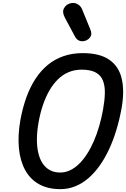

<svg xmlns="http://www.w3.org/2000/svg" viewBox="-20 -1292 861 1312"><path d="M393 0.5Q307 0.5 246.5 -33.5Q186 -67.5 151.8 -130.2Q117.5 -193 109.2 -279.5Q101 -366 119 -470.5Q134.5 -555 160.2 -626.5Q186 -698 222.8 -754Q259.5 -810 307.2 -849Q355 -888 414.5 -908.5Q474 -929 545 -929Q661 -929 726.2 -884.2Q791.5 -839.5 811.5 -755.5Q831.5 -671.5 811 -553.5Q797 -476 775.5 -404.8Q754 -333.5 725.2 -271.8Q696.5 -210 660.8 -159.8Q625 -109.5 583.2 -73.8Q541.5 -38 493.8 -18.8Q446 0.5 393 0.5ZM392 -113Q426.5 -113 459 -128.5Q491.5 -144 520.5 -172.2Q549.5 -200.5 574.8 -239.8Q600 -279 621 -327.2Q642 -375.5 658 -430.5Q674 -485.5 684.5 -545Q695.5 -606.5 696.5 -656.2Q697.5 -706 683.2 -741.8Q669 -777.5 634 -796.8Q599 -816 537.5 -816Q489.5 -816 448.8 -798.8Q408 -781.5 375.2 -749.2Q342.5 -717 317 -672.5Q291.5 -628 273 -573.2Q254.5 -518.5 243.5 -456Q233 -397 232.2 -345Q231.5 -293 241 -250.2Q250.5 -207.5 270.2 -177Q290 -146.5 320.2 -129.8Q350.5 -113 392 -113ZM573.5 -1018Q553 -1007 529.8 -1011.5Q506.5 -1016 492.5 -1042L423.5 -1171Q403.5 -1208.5 416.5 -1234Q429.5 -1259.5 456 -1268Q483 -1277 507 -1265.2Q531 -1253.5 541 -1228.5L598 -1089Q608.5 -1062.5 600.5 -1045.5Q592.5 -1028.5 573.5 -1018Z"/></svg>

Font: Edu AU VIC WA NT Hand SemiBold
Style: Regular
Weight: 600
Version: Version 1.001